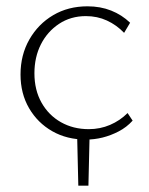

<svg xmlns="http://www.w3.org/2000/svg" viewBox="-20 -436 471 608"><path d="M228 152 224 -19H264L260 152ZM252 6Q192 6 145.5 -20.5Q99 -47 72 -93.5Q45 -140 45 -200Q45 -262 73 -311Q101 -360 148.5 -388Q196 -416 257 -416Q298 -416 332 -402.5Q366 -389 392 -364L373 -332Q349 -357 318.5 -371Q288 -385 252 -385Q204 -385 167 -360.5Q130 -336 109.5 -295.5Q89 -255 89 -204Q89 -151 111.5 -111Q134 -71 173 -49Q212 -27 261 -27Q297 -27 328.5 -40.5Q360 -54 384 -78L400 -54Q381 -33 356 -20Q331 -7 305 -0.5Q279 6 252 6Z"/></svg>

Font: Ysabeau Infant ExtraLight
Style: Regular
Weight: 250
Designer: Christian Thalmann (Catharsis Fonts)
Version: Version 2.001;gftools[0.9.30]; featfreeze: ss01,ss02,lnum